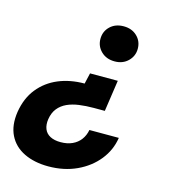

<svg xmlns="http://www.w3.org/2000/svg" viewBox="-109 -619 784 889"><g transform="rotate(15 283.5 -174.5)"><path d="M413 -282 391 -132H338Q301 -132 268.5 -127.5Q236 -123 211 -111.5Q186 -100 169.5 -79.5Q153 -59 148 -27Q144 0 152 20Q160 40 180 50.5Q200 61 230 61Q262 61 286 50Q310 39 325 19Q340 -1 345 -28H486Q477 32 438.5 80Q400 128 339.5 156Q279 184 204 184Q137 184 87.5 160Q38 136 15 89.5Q-8 43 2 -23Q13 -91 50 -137Q87 -183 143 -206.5Q199 -230 268 -230L280 -282ZM375 -533Q414 -533 439 -509Q464 -485 464 -449Q464 -414 439 -389.5Q414 -365 375 -365Q335 -365 310 -389.5Q285 -414 285 -449Q285 -485 310 -509Q335 -533 375 -533Z"/></g></svg>

Font: DM Sans 10pt Black
Style: Italic
Weight: 900
Italic angle: -10°
Version: Version 4.004;gftools[0.9.30]